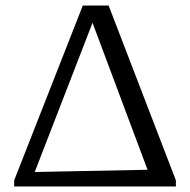

<svg xmlns="http://www.w3.org/2000/svg" viewBox="-20 -671 684 691"><path d="M371 -651 613 -22V0H31V-22L278 -651ZM105 -52 511 -60 313 -589Z"/></svg>

Font: Piazzolla 24pt
Style: Regular
Weight: 400
Designer: Juan Pablo del Peral
Foundry: Huerta Tipografica
Version: Version 2.005